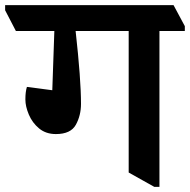

<svg xmlns="http://www.w3.org/2000/svg" viewBox="-64 -683 741 749"><path d="M657 -581V-562H558V46H538L438 -10V-562H231Q252 -373 252 -278Q252 -233 232 -196.5Q212 -160 154 -160Q115 -160 88.5 -182Q62 -204 48.5 -236Q35 -268 35 -295Q35 -325 41 -344L140 -331L148 -562H-2L-44 -643V-663H613Z"/></svg>

Font: Martel ExtraBold
Style: Regular
Weight: 800
Designer: Dan Reynolds
Foundry: Dan Reynolds
Version: Version 1.001; ttfautohint (v1.1) -l 5 -r 5 -G 72 -x 0 -D la